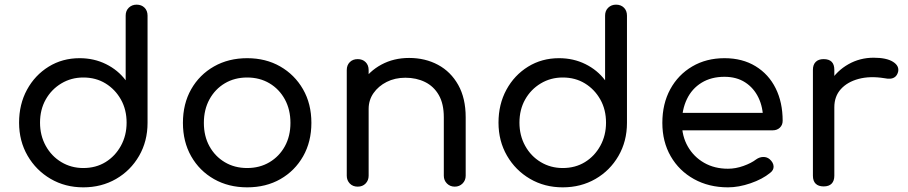

<svg xmlns="http://www.w3.org/2000/svg" viewBox="-20 -801 3900 825"><path d="M338 4Q260 4 197.5 -32.5Q135 -69 98.5 -132Q62 -195 62 -274Q62 -353 96 -415.5Q130 -478 189 -514.5Q248 -551 322 -551Q384 -551 435.5 -525.5Q487 -500 520 -456V-734Q520 -755 533.5 -768Q547 -781 567 -781Q588 -781 601 -768Q614 -755 614 -734V-273Q614 -194 577.5 -131Q541 -68 478.5 -32Q416 4 338 4ZM338 -79Q392 -79 433.5 -104.5Q475 -130 499.5 -174.5Q524 -219 524 -274Q524 -330 499.5 -373.5Q475 -417 433.5 -442.5Q392 -468 338 -468Q286 -468 243.5 -442.5Q201 -417 176.5 -373.5Q152 -330 152 -274Q152 -219 176.5 -174.5Q201 -130 243.5 -104.5Q286 -79 338 -79Z M1042 4Q962 4 899.5 -31.5Q837 -67 801.5 -129.5Q766 -192 766 -273Q766 -355 801.5 -417.5Q837 -480 899.5 -515.5Q962 -551 1042 -551Q1122 -551 1184 -515.5Q1246 -480 1282 -417.5Q1318 -355 1318 -273Q1318 -192 1282.5 -129.5Q1247 -67 1185 -31.5Q1123 4 1042 4ZM1042 -79Q1096 -79 1138 -104Q1180 -129 1204 -172.5Q1228 -216 1228 -273Q1228 -330 1204 -374Q1180 -418 1138 -443Q1096 -468 1042 -468Q988 -468 946 -443Q904 -418 880 -374Q856 -330 856 -273Q856 -216 880 -172.5Q904 -129 946 -104Q988 -79 1042 -79Z M1934 1Q1914 1 1900.5 -12.5Q1887 -26 1887 -46V-297Q1887 -355 1865.5 -392.5Q1844 -430 1806.5 -448.5Q1769 -467 1722 -467Q1677 -467 1641.5 -449Q1606 -431 1585 -401Q1564 -371 1564 -333H1503Q1504 -396 1535 -445.5Q1566 -495 1619 -523.5Q1672 -552 1738 -552Q1807 -552 1862 -522.5Q1917 -493 1949 -436Q1981 -379 1981 -297V-46Q1981 -26 1967.5 -12.5Q1954 1 1934 1ZM1517 1Q1496 1 1483 -12.5Q1470 -26 1470 -46V-500Q1470 -521 1483 -534Q1496 -547 1517 -547Q1538 -547 1551 -534Q1564 -521 1564 -500V-46Q1564 -26 1551 -12.5Q1538 1 1517 1Z M2398 4Q2320 4 2257.5 -32.5Q2195 -69 2158.5 -132Q2122 -195 2122 -274Q2122 -353 2156 -415.5Q2190 -478 2249 -514.5Q2308 -551 2382 -551Q2444 -551 2495.5 -525.5Q2547 -500 2580 -456V-734Q2580 -755 2593.5 -768Q2607 -781 2627 -781Q2648 -781 2661 -768Q2674 -755 2674 -734V-273Q2674 -194 2637.5 -131Q2601 -68 2538.5 -32Q2476 4 2398 4ZM2398 -79Q2452 -79 2493.5 -104.5Q2535 -130 2559.5 -174.5Q2584 -219 2584 -274Q2584 -330 2559.5 -373.5Q2535 -417 2493.5 -442.5Q2452 -468 2398 -468Q2346 -468 2303.5 -442.5Q2261 -417 2236.5 -373.5Q2212 -330 2212 -274Q2212 -219 2236.5 -174.5Q2261 -130 2303.5 -104.5Q2346 -79 2398 -79Z M3108 4Q3026 4 2962 -31.5Q2898 -67 2862 -129.5Q2826 -192 2826 -273Q2826 -355 2860 -417.5Q2894 -480 2954.5 -515.5Q3015 -551 3093 -551Q3170 -551 3226.5 -516.5Q3283 -482 3313 -421.5Q3343 -361 3343 -282Q3343 -264 3331 -252.5Q3319 -241 3300 -241H2890V-316H3301L3259 -287Q3259 -340 3239 -381.5Q3219 -423 3182 -447Q3145 -471 3093 -471Q3036 -471 2994.5 -445.5Q2953 -420 2931.5 -375Q2910 -330 2910 -273Q2910 -216 2935.5 -171.5Q2961 -127 3005.5 -101.5Q3050 -76 3108 -76Q3141 -76 3174.5 -88Q3208 -100 3229 -116Q3243 -126 3259 -126.5Q3275 -127 3287 -117Q3303 -103 3304 -86.5Q3305 -70 3289 -58Q3256 -31 3205 -13.5Q3154 4 3108 4Z M3516 -340Q3517 -401 3546.5 -449Q3576 -497 3625.5 -525Q3675 -553 3734 -553Q3789 -553 3817 -535.5Q3845 -518 3839 -492Q3835 -478 3826.5 -471Q3818 -464 3806 -463Q3794 -462 3780 -465Q3718 -475 3669.5 -462Q3621 -449 3593 -418Q3565 -387 3565 -340ZM3519 0Q3497 0 3485 -11.5Q3473 -23 3473 -46V-501Q3473 -523 3485 -535Q3497 -547 3519 -547Q3542 -547 3553.5 -535.5Q3565 -524 3565 -501V-46Q3565 -24 3553.5 -12Q3542 0 3519 0Z"/></svg>

Font: Comfortaa SemiBold
Style: Regular
Weight: 600
Designer: Johan Aakerlund
Foundry: Johan Aakerlund
Version: Version 3.104; ttfautohint (v1.8.1.43-b0c9)